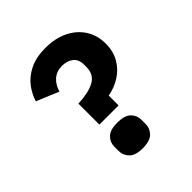

<svg xmlns="http://www.w3.org/2000/svg" viewBox="-196 -845 991 991"><g transform="rotate(-45 300.0 -349.0)"><path d="M208 -233V-386Q283 -389 327 -412Q371 -435 371 -492V-506Q371 -547 346.5 -565.5Q322 -584 286 -584Q246 -584 219.5 -560.5Q193 -537 183 -499L61 -550Q73 -590 100.5 -626.5Q128 -663 175 -686.5Q222 -710 291 -710Q362 -710 415 -684Q468 -658 497.5 -612Q527 -566 527 -505Q527 -449 502.5 -407Q478 -365 437 -339Q396 -313 348 -305V-233ZM280 12Q228 12 205 -11Q182 -34 182 -66V-98Q182 -130 205 -152.5Q228 -175 280 -175Q333 -175 356 -152.5Q379 -130 379 -98V-66Q379 -34 356 -11Q333 12 280 12Z"/></g></svg>

Font: Lilex Nerd Font
Style: Bold
Weight: 700
Designer: Mike Abbink, Paul van der Laan, Pieter van Rosmalen, Mikhael Khrustik
Foundry: Mikhael Khrustik
Version: Version 2.400; ttfautohint (v1.8.4.7-5d5b);Nerd Fonts 3.3.0